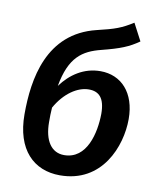

<svg xmlns="http://www.w3.org/2000/svg" viewBox="-85 -819 748 902"><g transform="rotate(10 288.5 -368.5)"><path d="M366 -500C287 -500 224 -457 180 -397C205 -538 265 -577 352 -599C439 -621 479 -637 526 -670L483 -752C429 -718 399 -707 314 -687C84 -631 49 -408 49 -239C49 -70 137 15 262 15C463 15 535 -171 535 -301C535 -427 465 -500 366 -500ZM265 -82C205 -82 169 -133 169 -223C169 -246 169 -269 171 -292C212 -365 273 -406 327 -406C375 -406 404 -379 404 -303C403 -212 374 -82 265 -82Z"/></g></svg>

Font: Fira Sans Medium
Style: Italic
Weight: 500
Italic angle: -8°
Designer: bBox Type GmbH & Carrois Corporate GbR & Edenspiekermann AG
Foundry: bBox Type GmbH & Carrois Corporate GbR & Edenspiekermann AG
Version: Version 4.301;PS 004.301;hotconv 1.0.88;makeotf.lib2.5.64775